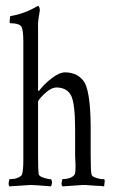

<svg xmlns="http://www.w3.org/2000/svg" viewBox="-20 -684 406 675"><path d="M245.6 -103.5 244.1 -137.2V-228.5Q244.1 -319.8 230 -347.9Q215.8 -376 178.2 -376.5Q158.2 -375.5 136.5 -354.5Q114.7 -333.5 113.8 -327.1V-137.2Q113.8 -85.4 116.2 -70.8Q120.1 -60.1 153.3 -54.2H159.2Q166.5 -43.5 159.2 -28.8Q102.1 -33.7 87.4 -33.7L13.2 -28.8Q9.3 -34.2 10.7 -43L13.2 -54.2Q33.7 -54.2 44.9 -60.1Q56.2 -65.9 57.6 -70.8Q62 -86.9 62 -119.6V-538.6Q62 -576.7 55.7 -589.4Q49.3 -602.1 15.1 -602.5Q13.2 -604.5 14.2 -613.8L16.1 -627.4Q64.9 -634.8 113.8 -663.6Q119.6 -660.2 120.1 -647.9L116.2 -623.5Q112.8 -603.5 113.8 -583V-365.2Q115.7 -363.8 117.7 -365.2Q135.3 -388.7 162.1 -409.2Q189 -429.7 209.5 -429.7Q257.8 -428.7 279.3 -390.6Q298.3 -349.6 298.8 -236.8V-137.2Q298.8 -80.1 302 -69.8Q305.2 -59.6 336.4 -54.2H346.2Q349.6 -50.3 347.2 -40.5V-39.1L346.2 -30.3V-28.8Q333.5 -30.8 320.8 -30.8L292 -32.7Q292 -32.7 280.3 -33.7Q275.9 -33.7 272 -33.7L199.2 -28.8Q195.3 -34.2 196.8 -43L199.2 -54.2Q218.8 -54.7 230 -60.3Q241.2 -65.9 243.4 -73Q245.6 -80.1 245.6 -103.5Z"/></svg>

Font: AMoshref-Thulth
Style: Regular
Weight: 400
Designer: Ali Moshref
Foundry: Ali Moshref
Version: Version 0.1